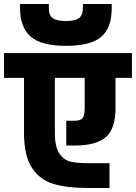

<svg xmlns="http://www.w3.org/2000/svg" viewBox="-30 -939 679 959"><path d="M0 0ZM629 -550H547V-399Q547 -295 498 -253.5Q449 -212 343 -212H301V-336H343Q370 -336 381.5 -348Q393 -360 393 -399V-550H244V-275Q244 -206 266 -173Q288 -140 321 -132Q354 -124 409 -124H517V0H409Q306 0 238 -20Q170 -40 130 -100Q90 -160 90 -275V-550H-10V-674H629ZM70 -899V-919H214V-899Q214 -862 234 -848Q254 -834 299 -834Q344 -834 364 -848Q384 -862 384 -899V-919H528V-899Q528 -800 475.5 -755Q423 -710 299 -710Q176 -710 123 -756.5Q70 -803 70 -899Z"/></svg>

Font: Biryani Black
Style: Regular
Weight: 900
Designer: Dan Reynolds and Mathieu Reguer
Foundry: Dan Reynolds and Mathieu Reguer
Version: Version 1.004; ttfautohint (v1.1) -l 5 -r 5 -G 72 -x 0 -D la